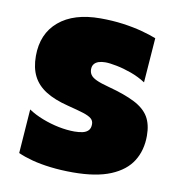

<svg xmlns="http://www.w3.org/2000/svg" viewBox="-66 -574 603 649"><g transform="rotate(10 236.0 -249.5)"><path d="M225.5 14.5Q184 14.5 148.8 10.2Q113.5 6 85.2 -1.5Q57 -9 36 -18.5L47 -170Q68.5 -155.5 96.2 -144.8Q124 -134 152.8 -128.2Q181.5 -122.5 207 -122.5Q223.5 -122.5 235.8 -125.5Q248 -128.5 254.8 -136Q261.5 -143.5 261.5 -157Q261.5 -169 253 -176.2Q244.5 -183.5 224.8 -189.8Q205 -196 171 -204.5Q123 -216.5 93 -235.5Q63 -254.5 48.8 -282.8Q34.5 -311 34.5 -351.5Q34.5 -428 85.5 -471.2Q136.5 -514.5 228 -514.5Q269 -514.5 305.5 -509.5Q342 -504.5 371.8 -496.5Q401.5 -488.5 421.5 -480.5L410 -327Q387 -342 360 -351.8Q333 -361.5 308.8 -366.2Q284.5 -371 270 -371Q257 -371 247 -367.8Q237 -364.5 231.5 -357.5Q226 -350.5 226 -339.5Q226 -329 231.5 -320.8Q237 -312.5 252 -305.5Q267 -298.5 295.5 -291Q352 -276 386.2 -258.5Q420.5 -241 435.8 -215.5Q451 -190 451 -150.5Q451 -101 428 -64Q405 -27 355 -6.2Q305 14.5 225.5 14.5Z"/></g></svg>

Font: Commissioner Thin ExtraBold
Style: Regular
Weight: 800
Version: Version 1.000